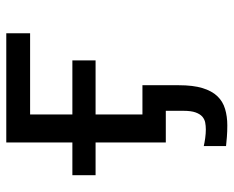

<svg xmlns="http://www.w3.org/2000/svg" viewBox="-84 -446 719 590"><g transform="rotate(-90 275.0 -150.5)"><path d="M308.6 -71.8V40Q308.6 84 299.8 112.8Q291 141.6 274.9 158.4Q258.8 175.3 235.8 182.1Q212.9 189 185.1 189Q166.5 189 149.7 187.7Q132.8 186.5 121.6 185.1V116.7Q132.3 119.1 146.2 121.1Q160.2 123 172.9 123Q183.6 123 193.8 121.1Q204.1 119.1 212.2 112.1Q220.2 105 225.1 91.3Q230 77.6 230 54.2V0H132.8V-215.8H32.2V-287.1H132.8V-490.2H468.3V-417H218.8V-287.1H384.8V-215.8H218.8V-71.8Z"/></g></svg>

Font: Code New Roman
Style: Regular
Weight: 400
Monospace: yes
Designer: Sam Radian
Foundry: Code New Roman
Version: Version 2.00 November 29, 2014